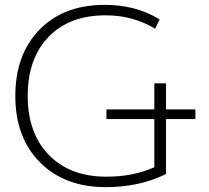

<svg xmlns="http://www.w3.org/2000/svg" viewBox="-20 -760 862 790"><path d="M418 -270V-310H615V-417H663V-310H784V-270H663V-44Q554 10 415 10Q246 10 144.5 -92Q43 -194 43 -365Q43 -536 142.5 -638Q242 -740 411 -740Q540 -740 637 -680L618 -642Q527 -697 415 -697Q265 -697 179.5 -608Q94 -519 94 -365Q94 -212 181 -122.5Q268 -33 418 -33Q529 -33 615 -72V-270Z"/></svg>

Font: Mplus 1p Light
Style: Regular
Weight: 300
Version: Version 1.061